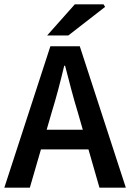

<svg xmlns="http://www.w3.org/2000/svg" viewBox="-22 -868 602 888"><path d="M-2 0 211 -654H347L560 0H438L338 -348Q322 -400 307.5 -455Q293 -510 279 -564H275Q262 -509 247.5 -454.5Q233 -400 217 -348L116 0ZM124 -177V-268H432V-177ZM196 -704 324 -848H457L464 -836L294 -704Z"/></svg>

Font: Source Sans 3 SemiBold
Style: Regular
Weight: 600
Designer: Paul D. Hunt
Foundry: Adobe
Version: Version 3.046;hotconv 1.0.118;makeotfexe 2.5.65603